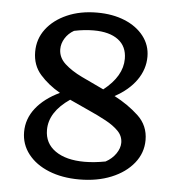

<svg xmlns="http://www.w3.org/2000/svg" viewBox="-48 -658 653 713"><g transform="rotate(5 278.5 -301.5)"><path d="M273 10Q209 10 159.5 -10Q110 -30 82 -66Q54 -102 54 -148Q54 -197 85.5 -237Q117 -277 174 -304Q130 -329 99.5 -363.5Q69 -398 69 -448Q69 -496 97 -533Q125 -570 174 -591.5Q223 -613 286 -613Q344 -613 389 -594.5Q434 -576 460 -542.5Q486 -509 486 -466Q486 -419 457.5 -378.5Q429 -338 377 -310Q429 -283 467.5 -247Q506 -211 506 -157Q506 -109 475.5 -71Q445 -33 392.5 -11.5Q340 10 273 10ZM161 -466Q161 -435 186 -412Q211 -389 250.5 -370Q290 -351 333 -331Q403 -386 403 -451Q403 -497 370.5 -521.5Q338 -546 279 -546Q244 -546 206 -538Q185 -526 173 -506.5Q161 -487 161 -466ZM138 -163Q138 -113 178 -85Q218 -57 287 -57Q323 -57 365 -65Q389 -78 403 -98.5Q417 -119 417 -139Q417 -164 399 -182.5Q381 -201 351.5 -217Q322 -233 286 -249Q250 -265 214 -282Q138 -230 138 -163Z"/></g></svg>

Font: Piazzolla SC Medium
Style: Regular
Weight: 500
Designer: Juan Pablo del Peral
Foundry: Huerta Tipografica
Version: Version 1.330